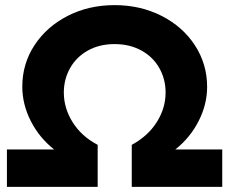

<svg xmlns="http://www.w3.org/2000/svg" viewBox="-20 -729 894 749"><path d="M626 -368Q626 -420 601.5 -463.5Q577 -507 531.5 -532Q486 -557 427 -557Q368 -557 323 -532Q278 -507 253.5 -463.5Q229 -420 229 -368Q229 -307 263.5 -252Q298 -197 361 -164V0H7V-146H191Q133 -192 100 -257Q67 -322 67 -391Q67 -480 114.5 -552.5Q162 -625 244 -667Q326 -709 427 -709Q528 -709 610.5 -667Q693 -625 740.5 -552Q788 -479 788 -390Q788 -322 755 -257Q722 -192 664 -146H847V0H494V-164Q557 -198 591.5 -252.5Q626 -307 626 -368Z"/></svg>

Font: Montserrat arm2
Style: Bold
Weight: 700
Designer: Julieta Ulanovsky
Foundry: Julieta Ulanovsky
Version: Version 6.000